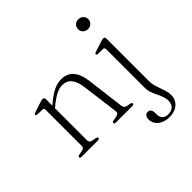

<svg xmlns="http://www.w3.org/2000/svg" viewBox="-224 -877 1307 1307"><g transform="rotate(-45 429.5 -223.0)"><path d="M173.5 -449V-51.5Q173.5 -41 179.5 -35Q185.5 -29 196.5 -27L225 -21.5Q240 -18.5 240 -10Q240 0 224.5 0H67.5Q60.5 0 56.8 -2.8Q53 -5.5 53 -10Q53 -14.5 56.8 -17.2Q60.5 -20 68 -21.5L98 -27Q109 -29.5 115 -35Q121 -40.5 121 -51V-398.5Q121 -407.5 117.5 -411.8Q114 -416 105.5 -416L60 -416.5Q52.5 -417 49.2 -419Q46 -421 46 -425Q46 -428.5 49.2 -431.5Q52.5 -434.5 60 -437L128.5 -459.5Q139.5 -463 146.5 -464.5Q153.5 -466 158 -466Q166 -466 169.8 -461.8Q173.5 -457.5 173.5 -449ZM161 -351 147 -365 172 -386Q225.5 -432.5 264.5 -452.2Q303.5 -472 341.5 -472Q399.5 -472 431 -434Q462.5 -396 470.5 -330L505 -54.5Q506.5 -42.5 512.8 -35.8Q519 -29 530.5 -26.5L556.5 -21.5Q564 -20 567.8 -17.2Q571.5 -14.5 571.5 -10Q571.5 -5.5 568 -2.8Q564.5 0 557 0H398.5Q383 0 383 -10Q383 -18.5 398 -21.5L428 -27Q440.5 -29 447 -36Q453.5 -43 452 -54.5L417.5 -321Q410 -379.5 386.2 -409Q362.5 -438.5 318.5 -438.5Q290.5 -438.5 258.2 -422Q226 -405.5 184.5 -371ZM756.5 -38Q756.5 -14.5 762.8 7.2Q769 29 777 50Q785 71 791 91.8Q797 112.5 797 133.5Q797 177.5 766 205Q735 232.5 684 232.5Q648 232.5 622.5 220.2Q597 208 583.5 188Q570 168 570 144Q570 123 578.8 112.2Q587.5 101.5 602.5 101.5Q616.5 101.5 624.8 112Q633 122.5 633 140V155Q633 182.5 647.2 197.8Q661.5 213 690.5 213Q722.5 212.5 739.5 195.5Q756.5 178.5 756.5 147Q756.5 129.5 751.2 112.8Q746 96 738.2 79.5Q730.5 63 722.5 46Q714.5 29 709.2 11.2Q704 -6.5 704 -26V-398.5Q704 -407.5 700.5 -411.8Q697 -416 688.5 -416L643 -416.5Q635.5 -417 632.2 -419Q629 -421 629 -425Q629 -428.5 632.2 -431.5Q635.5 -434.5 643.5 -437L711.5 -459Q722.5 -463 729.5 -464.5Q736.5 -466 741 -466Q749 -466 752.8 -461.8Q756.5 -457.5 756.5 -449ZM713.5 -583.5Q693 -583.5 679 -597.2Q665 -611 665 -630.5Q665 -651 679 -664.5Q693 -678 713.5 -678Q734.5 -678 748.8 -664.2Q763 -650.5 763 -630.5Q763 -611 748.8 -597.2Q734.5 -583.5 713.5 -583.5Z"/></g></svg>

Font: Fraunces ExtraLight
Style: Regular
Weight: 250
Version: Version 1.000;[b76b70a41]